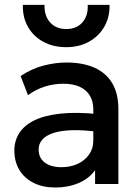

<svg xmlns="http://www.w3.org/2000/svg" viewBox="-20 -780 592 814"><path d="M213.9 15Q162.3 15 123.3 -4.2Q84.3 -23.4 62.6 -58.7Q40.9 -93.9 40.9 -142.1Q40.9 -182.7 61.4 -215.3Q82 -248 125.2 -269.5Q168.5 -290.9 236.6 -298.3Q304.7 -305.7 399.8 -295.9L402 -220Q333.9 -229.7 285 -228Q236 -226.3 204.8 -215.7Q173.6 -205.1 158.7 -187.3Q143.8 -169.5 143.8 -146.4Q143.8 -110.6 169.6 -90.9Q195.5 -71.2 240.4 -71.2Q278.8 -71.2 309.3 -85.3Q339.8 -99.4 357.7 -124.9Q375.6 -150.4 375.6 -184.8V-316.4Q375.6 -349.4 361.4 -373.8Q347.2 -398.2 319 -411.6Q290.7 -425 247.9 -425Q209.1 -425 171 -413.3Q132.8 -401.6 98.6 -376.5L67.4 -457.6Q113.8 -488.8 164.3 -501.9Q214.8 -515 261.6 -515Q330.5 -515 379.8 -493.3Q429.1 -471.6 455.5 -427.7Q481.9 -383.8 481.9 -317.5V0H383.1V-58.5Q357.9 -22.9 313.4 -4Q268.9 15 213.9 15ZM261 -580Q205.2 -580 163.2 -603.1Q121.2 -626.1 98.3 -666.6Q75.4 -707 77 -759.5H168.9Q167.1 -713.4 192.3 -685.1Q217.5 -656.9 261 -656.9Q304.5 -656.9 329.4 -685.1Q354.3 -713.4 351.9 -759.5H444.4Q445.7 -707.7 422.4 -667.1Q399.1 -626.5 357.2 -603.2Q315.2 -580 261 -580Z"/></svg>

Font: Geologica Thin
Style: Regular
Weight: 100
Version: Version 1.010;gftools[0.9.28]